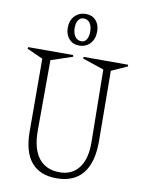

<svg xmlns="http://www.w3.org/2000/svg" viewBox="-91 -876 710 958"><g transform="rotate(10 263.5 -396.5)"><path d="M90.8 -188 89.8 -555.2 8.8 -591.8 11.2 -600.1H237.8L240.2 -591.8L130.9 -555.2L129.9 -198.2Q129.9 -106.4 166.7 -59.3Q203.6 -12.2 272.9 -12.2Q335.9 -12.2 370.6 -58.1Q405.3 -104 403.8 -190.9L398.9 -555.2L290 -591.8L292 -600.1H516.1L518.1 -591.8L437 -555.2L439.9 -200.2Q440.4 -90.8 395.3 -35.4Q350.1 20 262.2 20Q178.2 20 134.5 -32Q90.8 -84 90.8 -188ZM188 -730Q188 -767.1 210 -790Q231.9 -813 267.1 -813Q297.9 -813 316.9 -792Q335.9 -771 335.9 -735.8Q335.9 -698.2 314.5 -675Q293 -651.9 258.8 -651.9Q227.5 -651.9 207.8 -673.6Q188 -695.3 188 -730ZM222.2 -735.8Q222.2 -708 234.1 -691.4Q246.1 -674.8 267.1 -674.8Q283.2 -674.8 292.5 -689.7Q301.8 -704.6 301.8 -730Q301.8 -757.3 290.3 -773.2Q278.8 -789.1 258.8 -789.1Q242.2 -789.1 232.2 -774.9Q222.2 -760.7 222.2 -735.8Z"/></g></svg>

Font: Halibut Cnd Thin
Style: Regular
Weight: 250
Width: 3
Designer: Matteo Maggi
Foundry: Collletttivo
Version: Version 3.080 | FøM Fix